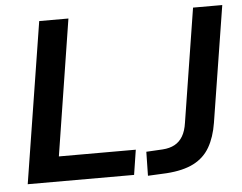

<svg xmlns="http://www.w3.org/2000/svg" viewBox="-51 -767 1058 838"><g transform="rotate(-5 478.0 -348.0)"><path d="M38 0 150 -705H278L184 -109H521L504 0ZM564 9 566 -96 638 -100Q669 -102 691 -114Q713 -126 726.5 -149Q740 -172 745 -207L824 -705H952L871 -196Q861 -134 836 -90.5Q811 -47 765 -23.5Q719 0 646 5Z"/></g></svg>

Font: Nunito Sans 12pt ExtraLight
Style: Italic
Weight: 200
Italic angle: -9°
Designer: Vernon Adams
Foundry: Vernon Adams
Version: Version 3.101;gftools[0.9.27]